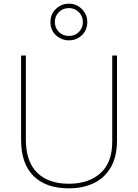

<svg xmlns="http://www.w3.org/2000/svg" viewBox="-20 -1017 752 1047"><path d="M618 -252Q618 -163 584.5 -105Q551 -47 492 -18.5Q433 10 355 10Q231 10 163 -57Q95 -124 95 -254V-714H121V-256Q121 -136 182.5 -75.5Q244 -15 356 -15Q463 -15 527.5 -72.5Q592 -130 592 -244V-714H618ZM356 -797Q316 -797 285.5 -824.5Q255 -852 255 -897Q255 -940 285 -968.5Q315 -997 356 -997Q397 -997 426.5 -967.5Q456 -938 456 -897Q456 -853 426.5 -825Q397 -797 356 -797ZM356 -821Q390 -821 411 -843.5Q432 -866 432 -897Q432 -929 409.5 -951Q387 -973 356 -973Q323 -973 301 -951Q279 -929 279 -897Q279 -866 300.5 -843.5Q322 -821 356 -821Z"/></svg>

Font: Noto Sans Syriac Western Thin
Style: Regular
Weight: 100
Designer: Patrick Giasson and the Monotype Design Team
Foundry: Monotype Imaging Inc.
Version: Version 3.000; ttfautohint (v1.8.4.7-5d5b)